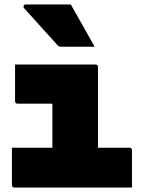

<svg xmlns="http://www.w3.org/2000/svg" viewBox="-20 -834 640 854"><path d="M33 -177H213V-373H58Q47 -373 47 -384V-547H405Q416 -547 416 -536V-177H556Q567 -177 567 -166V0H44Q33 0 33 -11ZM295 -814Q322 -766 348.5 -719.5Q375 -673 401 -626H255Q241 -626 236 -633Q192 -682 158.5 -718.5Q125 -755 87 -798Q83 -803 85.5 -808.5Q88 -814 94 -814Z"/></svg>

Font: Recursive Mn Lnr St Blk
Style: Regular
Weight: 900
Monospace: yes
Version: Version 1.079;hotconv 1.0.112;makeotfexe 2.5.65598; ttfautoh